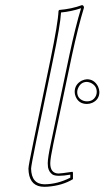

<svg xmlns="http://www.w3.org/2000/svg" viewBox="-20 -718 407 748"><path d="M175.8 -82Q175.8 -43 207.5 -42Q217.8 -42 262.2 -48.8L264.2 -45.9V-20Q223.1 4.9 166 9.3Q158.7 9.8 152.8 9.8Q98.6 9.8 91.8 -46.4Q90.8 -53.7 90.8 -61Q90.8 -72.8 110.8 -168L175.8 -481.9Q206.5 -630.9 208 -675.8L210.9 -679.2Q258.8 -683.1 299.8 -698.2Q307.1 -696.3 307.1 -688Q284.7 -615.2 259.8 -500L188 -158.2Q175.8 -100.1 175.8 -82ZM271 -359.9Q271 -389.2 298.3 -403.8Q309.1 -408.7 318.8 -409.2Q347.2 -409.2 361.8 -381.3Q366.7 -370.6 367.2 -359.9Q367.2 -330.1 339.4 -317.4Q329.1 -313 318.8 -313Q286.1 -313 274.4 -342.8Q271 -351.6 271 -359.9ZM166 -82Q166 -103 178.2 -160.2L250 -502Q274.4 -616.2 295.9 -686Q258.8 -673.3 217.8 -669.4Q215.3 -621.6 185.5 -480L120.6 -166Q101.1 -70.8 101.1 -61Q102.5 -1 152.8 0Q204.6 -0.5 253.9 -25.9V-37.6Q200.7 -28.3 184.6 -38.1Q170.9 -47.4 167 -66.4Q166 -74.2 166 -82ZM280.8 -359.9Q280.8 -334 305.7 -325.2Q312.5 -323.2 318.8 -323.2Q344.7 -323.2 354.5 -346.7Q356.9 -353.5 356.9 -359.9Q356.9 -384.3 333 -395.5Q325.7 -398.4 318.8 -398.9Q294.9 -398.9 284.2 -374.5Q280.8 -366.7 280.8 -359.9Z"/></svg>

Font: Linux Biolinum Outline O
Style: Italic
Weight: 400
Italic angle: -12°
Designer: Philipp H. Poll
Foundry: Philipp H. Poll
Version: Version 0.6.2